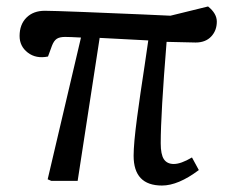

<svg xmlns="http://www.w3.org/2000/svg" viewBox="-20 -554 704 588"><path d="M285.2 -438 217.8 0H137.2L126 -4.9L228 -439Q193.4 -440.9 179.2 -440.9Q162.6 -440.9 153.8 -435.1Q145 -429.2 139.2 -414.1L127 -380.9Q90.3 -373.5 65.2 -392.8Q40 -412.1 40 -443.8Q40 -479 61 -500Q82 -521 117.2 -521Q138.7 -521 234.9 -517.3Q331.1 -513.7 416.5 -509.8L502 -505.9L617.2 -534.2Q644 -512.7 644 -487.8Q644 -460.4 626.7 -442.1Q609.4 -423.8 579.1 -423.8L490.2 -425.8Q472.2 -203.6 472.2 -115.2Q472.2 -81.1 481.9 -66.4Q491.7 -51.8 512.2 -51.8Q534.2 -51.8 567.9 -71.8L588.9 -33.2Q525.9 14.2 476.1 14.2Q389.2 14.2 389.2 -77.1Q389.2 -95.2 391.8 -124.5Q394.5 -153.8 399.9 -194.8Q405.3 -235.8 410.2 -268.6Q415 -301.3 422.9 -353.3Q430.7 -405.3 434.1 -430.2Z"/></svg>

Font: Literata Book
Style: Italic
Weight: 400
Italic angle: -3°
Designer: Latin by Veronika Burian and Jose Scaglione. Greek by Irene Vlachou. Cyrillic by Vera Evstafieva
Foundry: TypeTogether
Version: Version 1.003;PS 001.003;hotconv 1.0.88;makeotf.lib2.5.64775